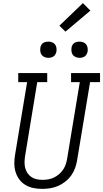

<svg xmlns="http://www.w3.org/2000/svg" viewBox="-20 -1204 662 1232"><path d="M251 8Q222 8 194.5 2.5Q167 -3 143.5 -17Q120 -31 104 -52.5Q88 -74 80 -100.5Q72 -127 72 -155.5Q72 -184 77 -213L154 -677H97V-735H283V-677H219L141 -203Q138 -184 137.5 -164.5Q137 -145 141.5 -127Q146 -109 156 -94Q166 -79 181 -68.5Q196 -58 214.5 -54Q233 -50 252 -50Q271 -50 289.5 -53Q308 -56 325.5 -64.5Q343 -73 358.5 -86Q374 -99 385 -115.5Q396 -132 402 -150Q408 -168 411 -187L492 -677H436V-735H622V-677H558L475 -177Q471 -151 462 -126Q453 -101 437.5 -79Q422 -57 400 -39.5Q378 -22 353 -11Q328 0 302 4Q276 8 251 8ZM490 -833Q478 -833 466.5 -837.5Q455 -842 448 -851Q441 -860 439 -872.5Q437 -885 439 -898Q440 -906 444.5 -914.5Q449 -923 456.5 -928Q464 -933 473 -935Q482 -937 490 -937Q503 -937 514.5 -932.5Q526 -928 533 -919Q540 -910 542 -897.5Q544 -885 542 -872Q540 -864 535.5 -855.5Q531 -847 523.5 -842Q516 -837 507.5 -835Q499 -833 490 -833ZM290 -833Q278 -833 266.5 -837.5Q255 -842 248 -851Q241 -860 239 -872.5Q237 -885 239 -898Q240 -906 244.5 -914.5Q249 -923 256.5 -928Q264 -933 273 -935Q282 -937 290 -937Q303 -937 314.5 -932.5Q326 -928 333 -919Q340 -910 342 -897.5Q344 -885 342 -872Q340 -864 335.5 -855.5Q331 -847 323.5 -842Q316 -837 307.5 -835Q299 -833 290 -833ZM400 -1001 361 -1039 512 -1184 560 -1136Z"/></svg>

Font: Iosevka Curly Slab LtExObl
Style: Regular
Weight: 300
Width: 7
Italic angle: -9°
Monospace: yes
Designer: Belleve Invis
Foundry: Belleve Invis
Version: Version 11.1.0; ttfautohint (v1.8.3)